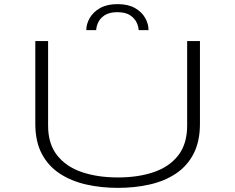

<svg xmlns="http://www.w3.org/2000/svg" viewBox="-20 -899 1140 930"><path d="M551 11Q469 11 396.8 -5.5Q324.5 -22 269 -58.5Q213.5 -95 182.2 -154.5Q151 -214 151 -300V-700H213V-290Q213 -202.5 256.5 -147Q300 -91.5 376.2 -65.5Q452.5 -39.5 551 -39.5Q650 -39.5 725.5 -65.5Q801 -91.5 843.8 -147Q886.5 -202.5 886.5 -290V-700H948.5V-300Q948.5 -214 917.8 -154.5Q887 -95 832.5 -58.5Q778 -22 705.8 -5.5Q633.5 11 551 11ZM549.5 -879Q600.5 -879 633.8 -860Q667 -841 683.2 -812Q699.5 -783 699.5 -753H651.5Q651.5 -768 642.5 -788.5Q633.5 -809 611 -824.5Q588.5 -840 548.5 -840Q508 -840 485.8 -824.5Q463.5 -809 454.8 -788.5Q446 -768 446 -753H398Q398 -783 414.8 -812Q431.5 -841 465 -860Q498.5 -879 549.5 -879Z"/></svg>

Font: Trispace Expanded ExtraLight
Style: Regular
Weight: 200
Width: 7
Designer: Tyler Finck
Foundry: Etcetera Type Company
Version: Version 1.210; ttfautohint (v1.8.3)